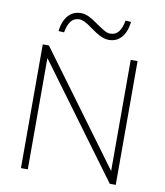

<svg xmlns="http://www.w3.org/2000/svg" viewBox="-97 -997 926 1077"><g transform="rotate(10 366.0 -458.5)"><path d="M96 0V-705H131L597 -72V-705H636V0H602L135 -634V0ZM202 -792 170 -794Q177 -852 205 -883.5Q233 -915 277 -915Q300 -915 323 -904Q346 -893 379 -869Q411 -847 427 -838.5Q443 -830 458 -830Q488 -830 505.5 -852.5Q523 -875 530 -917L562 -915Q555 -857 527.5 -825.5Q500 -794 456 -794Q434 -794 410 -805Q386 -816 350 -842Q322 -863 305 -871Q288 -879 274 -879Q244 -879 226.5 -856.5Q209 -834 202 -792Z"/></g></svg>

Font: Nunito Sans ExtraLight
Style: Regular
Weight: 200
Designer: Vernon Adams
Foundry: Vernon Adams
Version: Version 3.006; ttfautohint (v1.8.3)